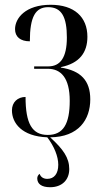

<svg xmlns="http://www.w3.org/2000/svg" viewBox="-20 -565 437 804"><path d="M190 219C239 219 270 189 270 143C270 96 245 60 190 10C309 9 358 -64 358 -149C358 -228 318 -269 235 -282V-284C313 -300 346 -345 346 -411C346 -494 291 -545 192 -545C87 -545 43 -489 43 -443C43 -411 65 -392 105 -392C105 -496 129 -535 182 -535C239 -535 260 -492 260 -408C260 -323 232 -287 182 -287H123V-277H180C235 -277 272 -239 272 -143C272 -46 245 0 180 0C114 0 87 -48 87 -159C54 -159 30 -137 30 -103C30 -50 71 6 178 10C207 48 224 90 224 125C224 162 207 184 178 184C164 184 151 178 146 163C140 167 136 174 136 182C136 205 154 219 190 219Z"/></svg>

Font: Noto Serif Display ExtraCondensed
Style: Regular
Weight: 400
Width: 2
Designer: Monotype Design Team
Foundry: Monotype Imaging Inc.
Version: Version 2.009